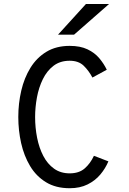

<svg xmlns="http://www.w3.org/2000/svg" viewBox="-20 -945 656 976"><path d="M334.2 11.8Q263.5 11.8 213.7 -18.8Q163.9 -49.2 132.9 -101.1Q101.9 -153 87.4 -217.6Q73 -282.2 73 -350Q73 -419.4 88.1 -484.2Q103.1 -549.1 134.8 -600.4Q166.5 -651.8 216.1 -681.8Q265.6 -711.8 334.2 -711.8Q388.4 -711.8 424.9 -694.2Q461.4 -676.8 484.8 -648.9Q508.2 -621 522.8 -590.5L449.8 -550.8Q431.2 -586 405.2 -611.1Q379.2 -636.2 334.2 -636.2Q285.8 -636.2 252.1 -610.6Q218.5 -584.9 197.8 -542.6Q177.1 -500.4 167.8 -449.9Q158.5 -399.5 158.5 -350Q158.5 -295.8 168.7 -244.4Q178.9 -193.1 200.1 -152.4Q221.2 -111.8 254.6 -87.8Q288 -63.8 334.2 -63.8Q381.5 -63.8 410.2 -88.6Q439 -113.5 457.5 -153L531 -124.8Q516.1 -89.1 490.1 -58Q464.1 -26.9 425.4 -7.6Q386.6 11.8 334.2 11.8ZM275 -768.8 417 -924.8H534.5L356.5 -768.8Z"/></svg>

Font: Overpass Mono Light
Style: Regular
Weight: 300
Monospace: yes
Designer: Delve Withrington, Dave Bailey
Foundry: Delve Fonts LLC
Version: Version 4.000